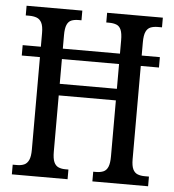

<svg xmlns="http://www.w3.org/2000/svg" viewBox="-52 -762 736 810"><g transform="rotate(5 316.5 -357.0)"><path d="M28 0V-41H47Q64 -41 76.5 -46.5Q89 -52 96 -67Q103 -82 103 -111V-503H26V-547H103V-605Q103 -634 95.5 -648.5Q88 -663 74.5 -668Q61 -673 43 -673H28V-714H264V-673H251Q234 -673 221.5 -668Q209 -663 202.5 -648Q196 -633 196 -604V-547H438V-603Q438 -633 431.5 -648Q425 -663 412 -668Q399 -673 381 -673H369V-714H605V-673H587Q570 -673 557 -668Q544 -663 537 -648Q530 -633 530 -603V-547H607V-503H530V-108Q530 -80 537 -65.5Q544 -51 557 -46Q570 -41 587 -41H605V0H369V-41H381Q399 -41 412 -46.5Q425 -52 431.5 -67.5Q438 -83 438 -112V-349H196V-111Q196 -82 202.5 -67Q209 -52 221.5 -46.5Q234 -41 251 -41H264V0ZM196 -398H438V-503H196Z"/></g></svg>

Font: Noto Serif ExtraCondensed
Style: Regular
Weight: 400
Width: 2
Designer: Monotype Design Team
Foundry: Monotype Imaging Inc.
Version: Version 2.013